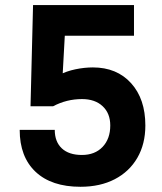

<svg xmlns="http://www.w3.org/2000/svg" viewBox="-20 -713 626 743"><path d="M291.5 9.8Q179.2 9.8 117.7 -48.1Q56.2 -106 56.2 -210.4H191.9Q191.9 -164.6 219.2 -138.9Q246.6 -113.3 296.9 -113.3Q347.2 -113.3 377 -144.5Q406.7 -175.8 406.7 -227.5Q406.7 -274.4 377.2 -302Q347.7 -329.6 297.4 -329.6Q237.8 -329.6 185.5 -301.8L210.4 -423.3Q236.8 -437.5 271.7 -444.8Q306.6 -452.1 339.4 -452.1Q432.1 -452.1 487.3 -391.1Q542.5 -330.1 542.5 -227.5Q542.5 -155.8 511.5 -102.3Q480.5 -48.8 424.1 -19.5Q367.7 9.8 291.5 9.8ZM98.1 -301.8 107.9 -693.4H237.3L220.7 -392.6L185.5 -301.8ZM163.1 -574.7 154.3 -693.4H498.5V-574.7Z"/></svg>

Font: Cascadia Code
Style: Regular
Weight: 400
Monospace: yes
Designer: Aaron Bell
Foundry: Saja Typeworks
Version: Version 2106.017